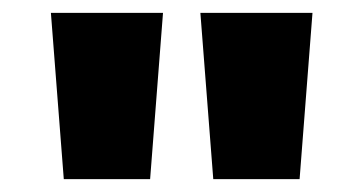

<svg xmlns="http://www.w3.org/2000/svg" viewBox="-20 -734 564 298"><path d="M233 -714 213 -456H79L59 -714ZM465 -714 445 -456H311L291 -714Z"/></svg>

Font: Noto Sans Syriac Western Black
Style: Regular
Weight: 900
Designer: Patrick Giasson and the Monotype Design Team
Foundry: Monotype Imaging Inc.
Version: Version 3.000; ttfautohint (v1.8.4.7-5d5b)